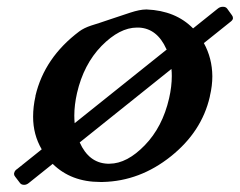

<svg xmlns="http://www.w3.org/2000/svg" viewBox="-20 -504 693 555"><path d="M376 -424.3Q325.7 -424.3 273.4 -371.1Q221.7 -317.9 202.6 -234.9Q194.8 -200.2 194.8 -169.9Q194.8 -158.7 195.8 -147.9L461.9 -360.8Q461.4 -361.3 460.9 -362.3Q434.1 -421.9 381.3 -424.3ZM586.4 -224.1Q563 -123 473.6 -51.8Q384.3 19.5 277.3 22H269.5Q185.5 22 132.3 -30.3L64 24.4Q57.1 30.3 49.8 30.3Q42 30.3 38.1 25.4L23.9 6.8Q20.5 2.9 20.5 -1.5Q20.5 -2.9 21 -3.9Q22.5 -11.2 29.8 -15.6L100.6 -72.3Q75.7 -114.7 75.7 -166.5Q75.7 -195.8 82.5 -225.6V-227.1Q108.4 -337.4 209 -413.1Q222.7 -423.3 243.7 -430.2Q264.6 -436.5 295.9 -447.3Q327.1 -458 356 -467.3Q384.3 -476.6 402.3 -476.6H404.3Q487.8 -473.1 538.1 -421.9L609.4 -479Q615.7 -484.4 624.5 -484.4Q632.8 -484.4 636.7 -479L650.4 -460Q653.3 -456.1 653.3 -452.6Q653.3 -451.7 653.3 -450.2Q652.3 -445.3 645.5 -440.4L569.3 -379.4Q593.3 -335.9 593.8 -283.7Q593.8 -256.3 586.9 -227.1ZM210.4 -92.3Q236.8 -33.2 290.5 -30.8H296.9Q347.2 -31.2 398.4 -84Q449.7 -136.7 468.8 -219.7Q476.6 -253.9 476.6 -284.2Q476.6 -294.9 475.6 -304.7Z"/></svg>

Font: Caudex
Style: Bold
Weight: 700
Italic angle: -13°
Version: Version 1.04